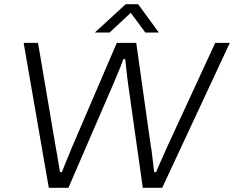

<svg xmlns="http://www.w3.org/2000/svg" viewBox="-20 -889 1108 909"><path d="M211 0 92 -686H160L243 -197Q246 -184 249.5 -161.5Q253 -139 257 -116Q261 -93 264 -74H273Q280 -92 289 -114.5Q298 -137 307.5 -159.5Q317 -182 323 -197L533 -686H625L694 -197Q697 -183 699.5 -161Q702 -139 705 -116Q708 -93 710 -74H719Q727 -93 737 -116Q747 -139 757 -161Q767 -183 773 -197L999 -686H1068L748 0H656L587 -488Q585 -501 582.5 -522Q580 -543 577.5 -566.5Q575 -590 573 -609H564Q558 -591 548.5 -568Q539 -545 530 -523.5Q521 -502 515 -488L304 0ZM429 -735 575 -869H634L732 -735H668L586 -846H618L499 -735Z"/></svg>

Font: Archivo SemiExpanded ExtraLight
Style: Italic
Weight: 250
Width: 6
Italic angle: -10°
Designer: Hector Gatti
Foundry: Omnibus-Type
Version: Version 2.001